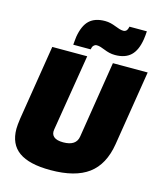

<svg xmlns="http://www.w3.org/2000/svg" viewBox="-135 -1033 963 1141"><g transform="rotate(15 346.5 -462.5)"><path d="M284 10Q153 10 89.5 -35.5Q26 -81 26 -175Q26 -187 27.5 -202Q29 -217 32 -239L106 -700H321L244 -229Q239 -200 257 -184.5Q275 -169 315 -169Q395 -169 404 -229L479 -700H693L619 -239Q598 -110 517 -50Q436 10 284 10ZM223 -745Q224 -759 225.5 -771.5Q227 -784 228 -795Q240 -866 274 -898Q308 -930 370 -930Q388 -930 404.5 -926Q421 -922 436 -916Q451 -910 464 -906Q477 -902 489 -902Q494 -902 498 -903.5Q502 -905 505 -907.5Q508 -910 510 -913Q513 -918 514.5 -922.5Q516 -927 518 -935H625Q624 -922 623 -909Q622 -896 620 -885Q609 -815 574.5 -782.5Q540 -750 478 -750Q459 -750 442.5 -754Q426 -758 411.5 -764Q397 -770 384 -774Q371 -778 359 -778Q352 -778 346 -774Q340 -770 336 -764Q334 -760 333 -756.5Q332 -753 330 -745Z"/></g></svg>

Font: Georama ExtraCondensed Thin Black
Style: Italic
Weight: 900
Italic angle: -9°
Version: Version 1.001